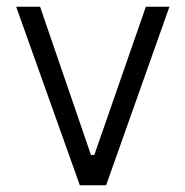

<svg xmlns="http://www.w3.org/2000/svg" viewBox="-20 -550 550 570"><path d="M413 -530 260 -90H250L99 -530H28L217 0H295L483 -530Z"/></svg>

Font: Cheyenne Sans Light
Style: Regular
Weight: 300
Designer: The Public Sans project authors (U.S. Web Design System), Libre Franklin designed by Pablo Impallari and Rodrigo Fuenzal
Foundry: The Cheyenne Sans Project Authors
Version: Version 2.007